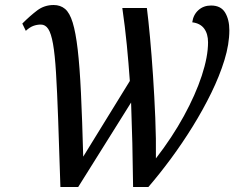

<svg xmlns="http://www.w3.org/2000/svg" viewBox="-20 -746 946 766"><path d="M221 0Q216 -158 212 -270Q208 -382 203.5 -455.5Q199 -529 191.5 -571Q184 -613 172.5 -630.5Q161 -648 143 -648Q127 -648 112.5 -642.5Q98 -637 83 -623L69 -652Q100 -683 128.5 -704.5Q157 -726 194 -726Q221 -726 239.5 -710.5Q258 -695 270 -656Q282 -617 290 -548.5Q298 -480 303 -375Q308 -270 312 -121L498 -423Q493 -494 486 -566Q479 -638 468 -714H566Q572 -667 578.5 -596.5Q585 -526 590.5 -443.5Q596 -361 599.5 -276Q603 -191 602 -114Q667 -198 713.5 -283Q760 -368 785 -444Q810 -520 810 -577Q810 -611 794.5 -632Q779 -653 747 -657Q751 -687 771.5 -705.5Q792 -724 822 -724Q861 -724 878 -696Q895 -668 895 -625Q895 -570 875.5 -506.5Q856 -443 823 -375.5Q790 -308 748.5 -241Q707 -174 661.5 -112.5Q616 -51 572 0H511Q510 -91 508 -174Q506 -257 503 -337L292 0Z"/></svg>

Font: Noto Serif SemiCondensed
Style: Italic
Weight: 400
Width: 4
Italic angle: -12°
Designer: Monotype Design Team
Foundry: Monotype Imaging Inc.
Version: Version 2.013